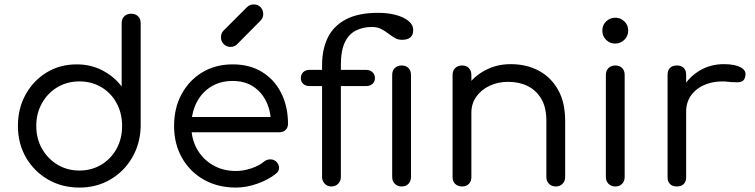

<svg xmlns="http://www.w3.org/2000/svg" viewBox="-20 -843 3415 868"><path d="M339 5Q260 5 197 -31.5Q134 -68 97.5 -131Q61 -194 61 -274Q61 -353 96 -416Q131 -479 191 -515.5Q251 -552 327 -552Q391 -552 443.5 -524.5Q496 -497 530 -452V-738Q530 -758 542 -769.5Q554 -781 573 -781Q592 -781 604 -769.5Q616 -758 616 -738V-271Q614 -193 577.5 -130.5Q541 -68 479 -31.5Q417 5 339 5ZM339 -72Q394 -72 438 -98.5Q482 -125 507 -170.5Q532 -216 532 -274Q532 -331 507 -377Q482 -423 438 -449Q394 -475 339 -475Q284 -475 240 -449Q196 -423 170 -377Q144 -331 144 -274Q144 -216 170 -170.5Q196 -125 240 -98.5Q284 -72 339 -72Z M1047 5Q965 5 902 -30.5Q839 -66 803 -129Q767 -192 767 -273Q767 -355 801 -417.5Q835 -480 894.5 -516Q954 -552 1032 -552Q1109 -552 1165 -517.5Q1221 -483 1251.5 -422Q1282 -361 1282 -283Q1282 -266 1271 -255.5Q1260 -245 1243 -245H825V-314H1247L1205 -284Q1205 -339 1184 -383Q1163 -427 1124.5 -452Q1086 -477 1032 -477Q975 -477 933 -450.5Q891 -424 868 -378Q845 -332 845 -273Q845 -214 871 -168.5Q897 -123 942.5 -96.5Q988 -70 1047 -70Q1081 -70 1116.5 -82Q1152 -94 1173 -112Q1185 -122 1200.5 -122.5Q1216 -123 1227 -114Q1241 -101 1241.5 -85.5Q1242 -70 1229 -59Q1195 -31 1144.5 -13Q1094 5 1047 5ZM1022 -631Q1004 -631 991.5 -643.5Q979 -656 979 -674Q979 -692 989 -703L1097 -811Q1109 -823 1127 -823Q1146 -823 1158 -810.5Q1170 -798 1170 -779Q1170 -771 1167 -763.5Q1164 -756 1158 -750L1051 -642Q1039 -631 1022 -631Z M1478 0Q1460 0 1448 -12.5Q1436 -25 1436 -43V-549Q1436 -619 1461.5 -672Q1487 -725 1543 -755Q1599 -785 1690 -785Q1733 -785 1769 -775.5Q1805 -766 1826.5 -748.5Q1848 -731 1848 -707Q1848 -663 1797 -663Q1779 -663 1764 -672Q1749 -681 1734 -692.5Q1719 -704 1702 -712.5Q1685 -721 1661 -721Q1622 -721 1590 -705.5Q1558 -690 1539.5 -652.5Q1521 -615 1521 -549V-43Q1521 -25 1509 -12.5Q1497 0 1478 0ZM1379 -454Q1361 -454 1350.5 -464Q1340 -474 1340 -490Q1340 -506 1350.5 -516.5Q1361 -527 1379 -527H1636Q1653 -527 1664 -516.5Q1675 -506 1675 -490Q1675 -474 1664 -464Q1653 -454 1636 -454ZM1796 0Q1777 0 1765 -12Q1753 -24 1753 -43V-504Q1753 -524 1765 -535.5Q1777 -547 1796 -547Q1815 -547 1826.5 -535.5Q1838 -524 1838 -504V-43Q1838 -24 1826.5 -12Q1815 0 1796 0Z M2493 0Q2474 0 2462 -12Q2450 -24 2450 -42V-297Q2450 -358 2427 -396.5Q2404 -435 2365.5 -454Q2327 -473 2277 -473Q2231 -473 2193 -455Q2155 -437 2133 -405.5Q2111 -374 2111 -333H2054Q2055 -396 2086.5 -445.5Q2118 -495 2171 -524Q2224 -553 2289 -553Q2360 -553 2415.5 -523.5Q2471 -494 2503 -437Q2535 -380 2535 -297V-42Q2535 -24 2523 -12Q2511 0 2493 0ZM2069 0Q2050 0 2038 -11.5Q2026 -23 2026 -42V-504Q2026 -524 2038 -535.5Q2050 -547 2069 -547Q2088 -547 2099.5 -535.5Q2111 -524 2111 -504V-42Q2111 -23 2099.5 -11.5Q2088 0 2069 0Z M2762 0Q2743 0 2731 -12Q2719 -24 2719 -43V-504Q2719 -524 2731 -535.5Q2743 -547 2762 -547Q2781 -547 2792.5 -535.5Q2804 -524 2804 -504V-43Q2804 -24 2792.5 -12Q2781 0 2762 0ZM2761 -646Q2737 -646 2720 -663Q2703 -680 2703 -705Q2703 -730 2720.5 -746.5Q2738 -763 2762 -763Q2785 -763 2802.5 -746.5Q2820 -730 2820 -705Q2820 -680 2802.5 -663Q2785 -646 2761 -646Z M3036 -339Q3038 -400 3067.5 -448.5Q3097 -497 3145 -525Q3193 -553 3252 -553Q3303 -553 3329.5 -538Q3356 -523 3349 -497Q3346 -482 3336.5 -476.5Q3327 -471 3314.5 -471Q3302 -471 3286 -472Q3228 -480 3182 -465.5Q3136 -451 3109 -418Q3082 -385 3082 -339ZM3040 0Q3020 0 3009 -11Q2998 -22 2998 -42V-505Q2998 -525 3009 -536Q3020 -547 3040 -547Q3060 -547 3071 -536Q3082 -525 3082 -505V-42Q3082 -22 3071 -11Q3060 0 3040 0Z"/></svg>

Font: Comfortaa Medium
Style: Regular
Weight: 500
Designer: Johan Aakerlund
Foundry: Johan Aakerlund
Version: Version 3.104; ttfautohint (v1.8.1.43-b0c9)